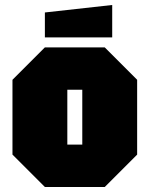

<svg xmlns="http://www.w3.org/2000/svg" viewBox="-20 -750 600 770"><path d="M30 -130V-430L160 -560H400L530 -430V-130L400 0H160ZM250 -170H310V-390H250ZM160 -600V-700L430 -730V-600Z"/></svg>

Font: Tektur Condensed Black
Style: Regular
Weight: 900
Width: 3
Designer: Adam Jagosz
Foundry: Adam Jagosz
Version: Version 1.005;gftools[0.9.30]